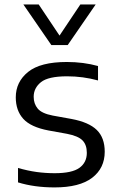

<svg xmlns="http://www.w3.org/2000/svg" viewBox="-20 -828 526 858"><path d="M224 9.5Q133 9.5 60.5 -13V-77.5Q103.5 -65 143.2 -59.5Q183 -54 224.5 -54Q302 -54 335 -78Q368 -102 368 -145Q368 -181 348.5 -200.8Q329 -220.5 279.5 -230L196.5 -245Q117.5 -260 84 -297Q50.5 -334 50.5 -393Q50.5 -462 105.5 -506.5Q160.5 -551 278.5 -551Q353 -551 418 -533V-468.5Q350.5 -487 280 -487Q195.5 -487 163 -460.8Q130.5 -434.5 130.5 -395.5Q130.5 -364.5 148.5 -342.8Q166.5 -321 216 -311.5L299 -296.5Q377 -282 412.5 -247.2Q448 -212.5 448 -150Q448 -76.5 391.8 -33.5Q335.5 9.5 224 9.5ZM209.5 -626.5 84.5 -808H153L246 -669L339 -808H407.5L282.5 -626.5Z"/></svg>

Font: Encode Sans SemiExpanded SemiExpanded
Style: Regular
Weight: 400
Width: 6
Designer: Multiple Designers
Foundry: Impallari Type
Version: Version 3.000; ttfautohint (v1.8.3) -l 8 -r 50 -G 200 -x 14 